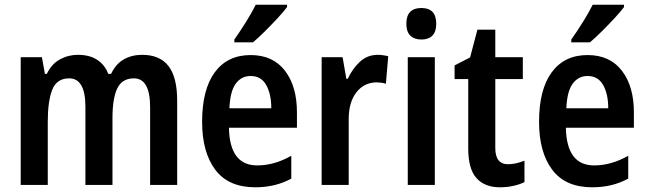

<svg xmlns="http://www.w3.org/2000/svg" viewBox="-20 -879 2751 816"><path d="M584 -646Q659 -646 696 -598.5Q733 -551 733 -451V-93H618V-423Q618 -546 549 -546Q499 -546 478.5 -503.5Q458 -461 458 -377V-93H343V-425Q343 -546 274 -546Q221 -546 202 -497.5Q183 -449 183 -361V-93H68V-636H158L171 -565H179Q199 -607 234.5 -626.5Q270 -646 311 -646Q361 -646 393.5 -624.5Q426 -603 440 -565H452Q472 -607 506 -626.5Q540 -646 584 -646Z M1045 -645Q1140 -645 1191 -578.5Q1242 -512 1242 -402V-336H953Q956 -176 1073 -176Q1146 -176 1218 -217V-120Q1151 -83 1065 -83Q951 -83 895 -157.5Q839 -232 839 -361Q839 -499 893 -572Q947 -645 1045 -645ZM1045 -556Q1006 -556 982 -523.5Q958 -491 955 -419H1133Q1133 -479 1111.5 -517.5Q1090 -556 1045 -556ZM1200 -849Q1186 -830 1160.5 -802.5Q1135 -775 1106.5 -746.5Q1078 -718 1055 -699H976V-711Q1002 -748 1026 -786.5Q1050 -825 1067 -859H1200Z M1586 -646Q1595 -646 1606.5 -644.5Q1618 -643 1630 -640L1620 -523Q1612 -526 1600.5 -527.5Q1589 -529 1582 -529Q1528 -529 1495 -487Q1462 -445 1462 -373V-93H1347V-636H1436L1452 -544H1458Q1477 -586 1509 -616Q1541 -646 1586 -646Z M1771 -845Q1834 -845 1834 -778Q1834 -744 1817.5 -727.5Q1801 -711 1771 -711Q1741 -711 1724 -727.5Q1707 -744 1707 -778Q1707 -845 1771 -845ZM1828 -636V-93H1713V-636Z M2139 -181Q2156 -181 2173.5 -185Q2191 -189 2209 -196V-105Q2189 -95 2161.5 -89Q2134 -83 2105 -83Q2040 -83 2005 -122Q1970 -161 1970 -248V-543H1912V-601L1978 -635L2009 -753H2085V-636H2202V-543H2085V-250Q2085 -181 2139 -181Z M2477 -645Q2572 -645 2623 -578.5Q2674 -512 2674 -402V-336H2385Q2388 -176 2505 -176Q2578 -176 2650 -217V-120Q2583 -83 2497 -83Q2383 -83 2327 -157.5Q2271 -232 2271 -361Q2271 -499 2325 -572Q2379 -645 2477 -645ZM2477 -556Q2438 -556 2414 -523.5Q2390 -491 2387 -419H2565Q2565 -479 2543.5 -517.5Q2522 -556 2477 -556ZM2632 -849Q2618 -830 2592.5 -802.5Q2567 -775 2538.5 -746.5Q2510 -718 2487 -699H2408V-711Q2434 -748 2458 -786.5Q2482 -825 2499 -859H2632Z"/></svg>

Font: Noto Sans Kannada UI Condensed SemiBold
Style: Regular
Weight: 600
Width: 3
Designer: Jelle Bosma - Monotype Design Team
Foundry: Monotype Imaging Inc.
Version: Version 2.005; ttfautohint (v1.8.4.7-5d5b)